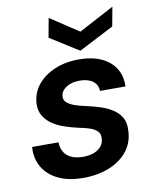

<svg xmlns="http://www.w3.org/2000/svg" viewBox="-83 -782 692 858"><g transform="rotate(-10 263.5 -353.5)"><path d="M227 12Q159 12 112.5 -10.5Q66 -33 43 -73Q20 -113 24 -164H144Q144 -141 154 -122Q164 -103 186 -92Q208 -81 242 -81Q272 -81 293 -90Q314 -99 325.5 -114Q337 -129 337 -150Q338 -169 326.5 -180.5Q315 -192 294 -199.5Q273 -207 245 -212Q213 -219 182 -229.5Q151 -240 127.5 -256Q104 -272 90 -295Q76 -318 77 -349Q79 -397 107.5 -433.5Q136 -470 185 -491.5Q234 -513 297 -513Q385 -513 434.5 -471.5Q484 -430 482 -358H366Q366 -386 344 -402.5Q322 -419 284 -419Q246 -419 222 -402.5Q198 -386 197 -362Q196 -346 208 -335Q220 -324 242 -316Q264 -308 294 -302Q331 -294 361.5 -283.5Q392 -273 415 -257Q438 -241 450 -218.5Q462 -196 460 -164Q459 -110 428.5 -70.5Q398 -31 345.5 -9.5Q293 12 227 12ZM486 -719 470 -632 311 -550 181 -632 197 -719 326 -634Z"/></g></svg>

Font: DM Sans 18pt SemiBold
Style: Italic
Weight: 600
Italic angle: -10°
Designer: Colophon Foundry, Jonny Pinhorn
Foundry: Colophon Foundry
Version: Version 4.004;gftools[0.9.30]